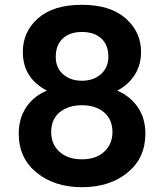

<svg xmlns="http://www.w3.org/2000/svg" viewBox="-20 -763 683 799"><path d="M175 -386Q75 -438 75 -547Q75 -631 138.5 -687Q202 -743 321 -743Q439 -743 503 -686.5Q567 -630 567 -547Q567 -492 540 -450.5Q513 -409 468 -386Q523 -362 554 -316Q585 -270 585 -207Q585 -105 510.5 -44.5Q436 16 321 16Q207 16 132.5 -44.5Q58 -105 58 -207Q58 -270 89 -316.5Q120 -363 175 -386ZM431 -527Q431 -576 401.5 -603Q372 -630 321 -630Q271 -630 241.5 -603Q212 -576 212 -526Q212 -481 242.5 -454Q273 -427 321 -427Q369 -427 400 -454.5Q431 -482 431 -527ZM193 -213Q193 -163 227.5 -131.5Q262 -100 321 -100Q380 -100 414 -132Q448 -164 448 -213Q448 -266 413 -295.5Q378 -325 321 -325Q264 -325 228.5 -296Q193 -267 193 -213Z"/></svg>

Font: SVN-Poppins SemiBold
Style: Regular
Weight: 600
Designer: Ninad Kale (Devanagari), Jonny Pinhorn (Latin)
Foundry: Indian Type Foundry
Version: Version 3.002 2017